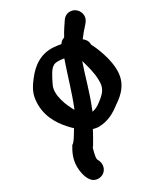

<svg xmlns="http://www.w3.org/2000/svg" viewBox="-192 -649 792 920"><g transform="rotate(-30 203.5 -189.0)"><path d="M0 -291C-12 -206 28 -143 68 -99C76 -90 83 -83 91 -76C85 -66 54 -11 44 -11C26 19 6 56 12 111C17 152 33 192 72 192C112 192 134 151 115 115C111 109 113 113 111 100C111 96 121 42 126 46C138 25 153 1 167 -27C175 -25 184 -23 194 -22H195C250 -22 288 -46 322 -72C366 -101 412 -143 409 -219C409 -238 405 -261 399 -286C390 -318 379 -350 362 -382C363 -405 348 -418 340 -424C354 -443 372 -464 386 -479L394 -489C414 -517 400 -548 381 -561C363 -574 332 -574 314 -550C299 -527 285 -509 268 -477L266 -475C257 -473 248 -467 240 -455C228 -457 218 -459 204 -460C130 -467 80 -427 45 -382C28 -360 5 -330 0 -291ZM108 -310C125 -346 143 -379 158 -385V-386C172 -394 191 -393 218 -389C191 -312 167 -224 137 -151C117 -184 82 -263 108 -310ZM207 -100C209 -103 211 -110 213 -115C242 -185 261 -264 286 -335C296 -301 309 -255 309 -217V-216C311 -177 296 -157 273 -137C251 -119 233 -104 207 -100Z"/></g></svg>

Font: Stray Cat
Style: ExBlkCn
Weight: 1000
Version: Version 1.0